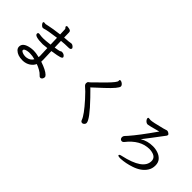

<svg xmlns="http://www.w3.org/2000/svg" viewBox="115 -1739 2769 2769"><g transform="rotate(45 1500.0 -354.0)"><path d="M380.9 -35.2 394 -36.1Q464.8 -43.9 496.1 -100.1Q441.9 -116.2 390.1 -116.2Q332 -116.2 298.8 -98.1Q284.2 -88.9 284.2 -77.1Q284.2 -64 298.8 -55.2Q332 -35.2 380.9 -35.2ZM397.9 33.2H382.8Q286.1 33.2 234.9 -17.1Q210 -41 210 -73.2Q210 -151.9 334 -175.8Q361.8 -182.1 405.3 -182.1Q447.3 -182.1 518.1 -165Q520 -175.8 520 -193.8L514.2 -346.2Q445.8 -338.9 429.2 -337.9Q261.2 -337.9 261.2 -386.2Q261.2 -400.9 267.1 -405.5Q272.9 -410.2 287.1 -410.2Q298.8 -410.2 316.4 -406.5Q334 -402.8 375 -402.8Q416 -402.8 512.2 -415L507.8 -549.8Q332 -526.9 281.2 -508.8Q272.9 -505.9 263.2 -505.9Q251 -505.9 238 -516.4Q225.1 -526.9 216.1 -540Q207 -553.2 207 -563Q207 -576.2 224.1 -576.2L251 -573.2Q257.8 -573.2 310.3 -585.7Q362.8 -598.1 505.9 -616.2Q503.9 -703.1 502 -716.1Q500 -729 496.6 -732.4Q493.2 -735.8 487.5 -741.9Q481.9 -748 481.9 -756.8Q483.9 -772 502 -772Q516.1 -772 538.6 -766.6Q561 -761.2 568.6 -751.7Q576.2 -742.2 576.2 -724.1L578.1 -625Q617.2 -629.9 666 -631.8Q687 -633.8 695.1 -636.5Q703.1 -639.2 713.9 -639.2Q731.9 -639.2 749.5 -625Q767.1 -610.8 771 -597.2Q771 -566.9 727.1 -566.9Q647.9 -566.9 580.1 -559.1L584 -426.8Q614.3 -432.1 638.7 -436Q663.1 -439.9 671.6 -443.4Q680.2 -446.8 685.1 -451.4Q689.9 -456.1 704.1 -457Q729 -457 748 -444.6Q767.1 -432.1 771 -414.1Q771 -397.9 738.5 -386.5Q706.1 -375 585.9 -356.9Q591.8 -211.9 591.8 -180.2Q591.8 -149.9 590.8 -146Q721.2 -102.1 768.1 -56.2Q786.1 -40 786.1 -22Q786.1 -4.9 775.1 12Q764.2 28.8 746.1 28.8Q728 28.8 709.5 6.3Q690.9 -16.1 649.4 -39.6Q607.9 -63 569.8 -76.2Q547.9 -28.8 502 0.5Q456.1 29.8 397.9 33.2Z M1635.3 64Q1607.9 64 1598.1 33.2Q1573.2 -39.1 1421.9 -208Q1335.9 -303.2 1289.1 -340.8Q1267.1 -359.9 1267.1 -383.8Q1267.1 -407.2 1280 -417.7Q1293 -428.2 1300.3 -433.1Q1505.9 -629.9 1551.3 -690.9Q1576.2 -723.1 1576.2 -737.8L1575.2 -747.1Q1575.2 -763.2 1591.3 -763.2Q1602.1 -763.2 1617.2 -755.6Q1632.3 -748 1644.3 -734.1Q1656.2 -720.2 1656.2 -706.1Q1656.2 -664.1 1501 -520L1354 -383.8V-382.8L1366.2 -372.1Q1378.9 -361.8 1458 -278.8Q1679.2 -49.8 1679.2 18.1Q1679.2 35.2 1664.6 49.6Q1649.9 64 1635.3 64Z M2388.2 35.2Q2332 35.2 2332 19Q2332 2 2373 -5.9Q2730 -84 2730 -255.9Q2730 -325.2 2656.2 -348.1Q2623 -358.9 2587.9 -358.9Q2400.9 -358.9 2253.9 -169.9Q2241.2 -154.8 2223.1 -154.8Q2205.1 -154.8 2194.1 -167.5Q2183.1 -180.2 2183.1 -200.2Q2183.1 -220.2 2198.5 -237.5Q2213.9 -254.9 2231.9 -273.9Q2335 -391.1 2507.3 -637.2Q2335 -589.8 2316.9 -589.8Q2298.3 -589.8 2282.7 -601.3Q2267.1 -612.8 2258.5 -627.4Q2250 -642.1 2250 -651.9Q2250 -664.1 2260.3 -668L2301.3 -664.1Q2342.3 -664.1 2518.1 -710Q2544.9 -716.8 2557.6 -721.9Q2570.3 -727.1 2581.3 -727.1Q2592.3 -727.1 2611.8 -715.6Q2631.3 -704.1 2631.3 -690.9Q2631.3 -679.2 2624.3 -669.7Q2617.2 -660.2 2587.2 -620.6Q2557.1 -581.1 2498.5 -502.9Q2439.9 -424.8 2396 -369.1Q2481.9 -422.9 2593.3 -422.9Q2647 -422.9 2697.5 -405.5Q2748 -388.2 2781.5 -350.6Q2814.9 -313 2814.9 -250Q2814.9 -187 2783.2 -139.2Q2726.1 -49.8 2595.2 -5.9Q2490.2 29.8 2388.2 35.2Z"/></g></svg>

Font: LXGW WenKai GB Screen
Style: Regular
Weight: 400
Designer: LXGW / Fontworks Inc.
Foundry: LXGW / Fontworks Inc.
Version: Version 1.321;February 19, 2024;FontCreator 14.0.0.2901 64-b